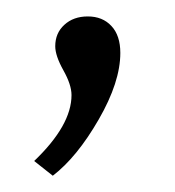

<svg xmlns="http://www.w3.org/2000/svg" viewBox="-20 -91 215 236"><path d="M67.9 25.9Q67.9 13.2 57.9 -4.6Q47.9 -22.5 47.9 -34.2Q47.9 -50.3 59.1 -60.5Q70.3 -70.8 87.9 -70.8Q106 -70.8 116.9 -59.1Q127.9 -47.4 127.9 -25.9Q127.9 9.8 101.3 55.9Q74.7 102.1 44.9 125L22 106.9Q67.9 63 67.9 25.9Z"/></svg>

Font: LT Hoop Light
Style: Regular
Weight: 300
Designer: Daniel Lyons
Foundry: LyonsType
Version: Version 1.000